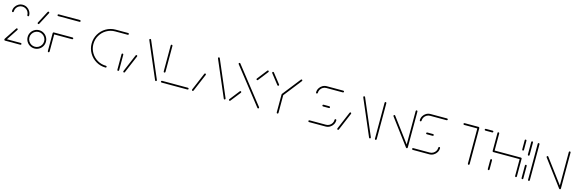

<svg xmlns="http://www.w3.org/2000/svg" viewBox="39 -1528 7599 2537"><g transform="rotate(15 3838.5 -259.5)"><path d="M30.7 -12.2Q30.7 -17 34.3 -20.6Q37.8 -24.1 42.6 -24.1H253.3Q258.1 -24.1 261.7 -20.6Q265.2 -17 265.2 -12.2Q265.2 -7 261.7 -3.5Q258.1 0 253.3 0H42.6Q37.8 0 34.3 -3.5Q30.7 -7 30.7 -12.2ZM43.3 -4.4Q38.5 -4.4 35 -8Q31.5 -11.5 31.5 -16.3Q31.5 -19.6 33.3 -23.3L144.8 -192.2Q148.5 -197.8 154.8 -197.8Q160 -197.8 163.5 -194.3Q167 -190.7 167 -185.6Q167 -181.9 164.8 -178.9L53.3 -9.6Q49.6 -4.4 43.3 -4.4ZM43.3 -389.6Q38.1 -389.6 34.6 -393.1Q31.1 -396.7 31.1 -401.5Q31.1 -433.3 46.9 -460.2Q62.6 -487 89.4 -502.8Q116.3 -518.5 148.1 -518.5Q180 -518.5 206.9 -502.8Q233.7 -487 249.4 -460.2Q265.2 -433.3 265.2 -401.5Q265.2 -396.7 261.7 -393.1Q258.1 -389.6 253.3 -389.6Q248.1 -389.6 244.6 -393.1Q241.1 -396.7 241.1 -401.5Q241.1 -426.7 228.7 -448.1Q216.3 -469.6 194.8 -482Q173.3 -494.4 148.1 -494.4Q123 -494.4 101.5 -482Q80 -469.6 67.6 -448.1Q55.2 -426.7 55.2 -401.5Q55.2 -396.7 51.7 -393.1Q48.1 -389.6 43.3 -389.6Z M545.2 -124.8Q545.2 -152.2 531.5 -175.4Q517.8 -198.5 494.6 -212.2Q471.5 -225.9 444.4 -225.9Q417 -225.9 393.9 -212.2Q370.7 -198.5 357 -175.4Q343.3 -152.2 343.3 -124.8Q343.3 -97.4 357 -74.3Q370.7 -51.1 393.9 -37.6Q417 -24.1 444.4 -24.1Q471.5 -24.1 494.6 -37.6Q517.8 -51.1 531.5 -74.3Q545.2 -97.4 545.2 -124.8ZM319.3 -124.8Q319.3 -158.5 336.1 -187.4Q353 -216.3 381.9 -233.1Q410.7 -250 444.4 -250Q478.1 -250 506.9 -233.1Q535.6 -216.3 552.4 -187.4Q569.3 -158.5 569.3 -124.8Q569.3 -90.7 552.4 -62Q535.6 -33.3 506.9 -16.7Q478.1 0 444.4 0Q410.7 0 382 -16.7Q353.3 -33.3 336.3 -62Q319.3 -90.7 319.3 -124.8ZM500 -518.9Q505.2 -518.9 508.7 -515.4Q512.2 -511.9 512.2 -506.7Q512.2 -504.4 510.7 -500.7L421.9 -331.5Q420 -328.5 417.2 -326.9Q414.4 -325.2 411.1 -325.2Q406.3 -325.2 402.8 -328.7Q399.3 -332.2 399.3 -337Q399.3 -340.4 400.4 -342.6L489.6 -512.6Q491.1 -515.6 493.9 -517.2Q496.7 -518.9 500 -518.9Z M649.6 -259.6V-12.2Q649.6 -7.4 646.1 -3.9Q642.6 -0.4 637.4 -0.4Q632.6 -0.4 629.1 -3.9Q625.6 -7.4 625.6 -12.2V-259.6ZM907 -259.3Q907 -254.4 903.7 -250.9Q900.4 -247.4 895.2 -247.4H637.4Q632.6 -247.4 629.1 -250.9Q625.6 -254.4 625.6 -259.3Q625.6 -264.4 629.1 -268Q632.6 -271.5 637.4 -271.5H895.2Q900 -271.5 903.5 -268Q907 -264.4 907 -259.3ZM625.6 -506.7Q625.6 -511.9 629.1 -515.4Q632.6 -518.9 637.4 -518.9H930Q934.8 -518.9 938.3 -515.4Q941.9 -511.9 941.9 -506.7Q941.9 -501.9 938.5 -498.3Q935.2 -494.8 930 -494.8H637.4Q632.6 -494.8 629.1 -498.3Q625.6 -501.9 625.6 -506.7Z M1430 -12.2Q1430 -7.4 1426.5 -3.7Q1423 0 1417.8 0Q1347.4 0 1288 -34.8Q1228.5 -69.6 1193.5 -129.3Q1158.5 -188.9 1158.5 -259.3Q1158.5 -329.6 1193.5 -389.3Q1228.5 -448.9 1288 -483.7Q1347.4 -518.5 1417.8 -518.5H1590Q1594.8 -518.5 1598.3 -515Q1601.9 -511.5 1601.9 -506.7Q1601.9 -501.5 1598.3 -498Q1594.8 -494.4 1590 -494.4H1417.8Q1354.1 -494.4 1300 -462.8Q1245.9 -431.1 1214.3 -377.2Q1182.6 -323.3 1182.6 -259.3Q1182.6 -195.2 1214.3 -141.3Q1245.9 -87.4 1300 -55.7Q1354.1 -24.1 1417.8 -24.1Q1422.6 -24.1 1426.3 -20.6Q1430 -17 1430 -12.2ZM1588.9 -0.4Q1583.7 -0.4 1580.2 -3.9Q1576.7 -7.4 1576.7 -12.2V-225.2Q1576.7 -230.4 1580.4 -233.9Q1584.1 -237.4 1588.9 -237.4Q1593.7 -237.4 1597.2 -233.7Q1600.7 -230 1600.7 -225.2V-12.2Q1600.7 -7.4 1597.2 -3.9Q1593.7 -0.4 1588.9 -0.4Z M1669.6 0.4Q1664.8 0.4 1661.3 -3.1Q1657.8 -6.7 1657.8 -11.9Q1657.8 -14.4 1658.9 -16.7L1760.7 -258.1Q1762.2 -261.5 1765.2 -263.5Q1768.1 -265.6 1771.9 -265.6Q1776.7 -265.6 1780.2 -262Q1783.7 -258.5 1783.7 -253.3Q1783.7 -250.7 1782.6 -248.5L1680.7 -7Q1679.3 -3.7 1676.3 -1.7Q1673.3 0.4 1669.6 0.4ZM2117.4 -11.9Q2117.4 -7 2113.9 -3.3Q2110.4 0.4 2105.2 0.4Q2101.5 0.4 2098.7 -1.7Q2095.9 -3.7 2094.4 -6.7L1884.8 -495.9Q1881.1 -504.1 1881.1 -506.7Q1881.1 -511.9 1884.8 -515.4Q1888.5 -518.9 1893.3 -518.9Q1897 -518.9 1899.8 -516.9Q1902.6 -514.8 1904.1 -511.9L2113.7 -22.6Q2117.4 -14.4 2117.4 -11.9Z M2551.1 -12.2Q2551.1 -7 2547.6 -3.5Q2544.1 0 2539.3 0H2184.8Q2180 0 2176.5 -3.5Q2173 -7 2173 -12.2Q2173 -17 2176.5 -20.6Q2180 -24.1 2184.8 -24.1H2539.3Q2544.1 -24.1 2547.6 -20.6Q2551.1 -17 2551.1 -12.2ZM2186.3 -137Q2181.1 -137 2177.6 -140.6Q2174.1 -144.1 2174.1 -148.9V-506.3Q2174.1 -511.1 2177.6 -514.6Q2181.1 -518.1 2186.3 -518.1Q2191.1 -518.1 2194.6 -514.6Q2198.1 -511.1 2198.1 -506.3V-148.9Q2198.1 -144.1 2194.6 -140.6Q2191.1 -137 2186.3 -137Z M2609.3 0.4Q2604.4 0.4 2600.9 -3.1Q2597.4 -6.7 2597.4 -11.9Q2597.4 -14.4 2598.5 -16.7L2700.4 -258.1Q2701.9 -261.5 2704.8 -263.5Q2707.8 -265.6 2711.5 -265.6Q2716.3 -265.6 2719.8 -262Q2723.3 -258.5 2723.3 -253.3Q2723.3 -250.7 2722.2 -248.5L2620.4 -7Q2618.9 -3.7 2615.9 -1.7Q2613 0.4 2609.3 0.4ZM3057 -11.9Q3057 -7 3053.5 -3.3Q3050 0.4 3044.8 0.4Q3041.1 0.4 3038.3 -1.7Q3035.6 -3.7 3034.1 -6.7L2824.4 -495.9Q2820.7 -504.1 2820.7 -506.7Q2820.7 -511.9 2824.4 -515.4Q2828.1 -518.9 2833 -518.9Q2836.7 -518.9 2839.4 -516.9Q2842.2 -514.8 2843.7 -511.9L3053.3 -22.6Q3057 -14.4 3057 -11.9Z M3222.6 -161.1Q3227.8 -161.1 3231.3 -157.6Q3234.8 -154.1 3234.8 -148.9Q3234.8 -144.8 3232.2 -141.5L3124.4 -4.4Q3121.1 0 3115.2 0Q3110.4 0 3106.9 -3.5Q3103.3 -7 3103.3 -11.9Q3103.3 -16.7 3105.9 -19.3L3213 -156.3Q3216.7 -161.1 3222.6 -161.1ZM3103.3 -506.7Q3103.3 -511.9 3106.9 -515.2Q3110.4 -518.5 3115.2 -518.5Q3121.1 -518.5 3124.4 -514.1L3512.6 -20Q3515.6 -16.7 3515.6 -11.9Q3515.6 -7 3512.2 -3.5Q3508.9 0 3503.7 0Q3497.8 0 3494.4 -4.4L3106.3 -498.5Q3103.3 -501.9 3103.3 -506.7ZM3503.3 -518.5Q3508.5 -518.5 3511.9 -515.2Q3515.2 -511.9 3515.2 -506.7Q3515.2 -501.9 3512.6 -499.3L3405.9 -362.2Q3402.6 -357.8 3396.3 -357.8Q3391.5 -357.8 3388 -361.3Q3384.4 -364.8 3384.4 -369.6Q3384.4 -373.7 3386.7 -377L3494.1 -514.1Q3497.4 -518.5 3503.3 -518.5Z M3768.5 -268.9Q3773.7 -268.9 3777.2 -265.4Q3780.7 -261.9 3780.7 -257V-12.2Q3780.7 -7.4 3777.2 -3.9Q3773.7 -0.4 3768.5 -0.4Q3763.7 -0.4 3760.2 -3.9Q3756.7 -7.4 3756.7 -12.2V-257Q3756.7 -262.2 3760.2 -265.6Q3763.7 -268.9 3768.5 -268.9ZM3693.7 -369.6Q3693.7 -364.8 3690.2 -361.3Q3686.7 -357.8 3681.5 -357.8Q3675.2 -357.8 3671.9 -362.2L3564.8 -499.3Q3562.2 -501.9 3562.2 -506.7Q3562.2 -511.9 3565.7 -515.2Q3569.3 -518.5 3574.1 -518.5Q3580 -518.5 3583.3 -514.1L3691.1 -377Q3693.7 -373.7 3693.7 -369.6ZM3962.6 -518.5Q3967.8 -518.5 3971.1 -515.2Q3974.4 -511.9 3974.4 -506.7Q3974.4 -501.9 3971.9 -499.3L3778.1 -251.5Q3774.8 -247 3768.5 -247Q3763.7 -247 3760.2 -250.6Q3756.7 -254.1 3756.7 -258.9Q3756.7 -263.7 3758.9 -266.3L3953.3 -514.1Q3956.7 -518.5 3962.6 -518.5Z M4532.2 -128.5Q4537 -128.5 4540.6 -124.8Q4544.1 -121.1 4544.1 -116.3Q4544.1 -84.4 4528.3 -57.8Q4512.6 -31.1 4485.9 -15.6Q4459.3 0 4427.8 0H4201.1Q4196.3 0 4192.8 -3.5Q4189.3 -7 4189.3 -12.2Q4189.3 -17 4192.8 -20.6Q4196.3 -24.1 4201.1 -24.1H4427.8Q4452.6 -24.1 4473.9 -36.5Q4495.2 -48.9 4507.6 -70Q4520 -91.1 4520 -116.3Q4520 -121.5 4523.7 -125Q4527.4 -128.5 4532.2 -128.5ZM4419.6 -259.3Q4419.6 -254.4 4416.1 -250.9Q4412.6 -247.4 4407.4 -247.4H4327Q4322.2 -247.4 4318.7 -250.9Q4315.2 -254.4 4315.2 -259.3Q4315.2 -264.4 4318.7 -268Q4322.2 -271.5 4327 -271.5H4407.4Q4412.6 -271.5 4416.1 -268Q4419.6 -264.4 4419.6 -259.3ZM4202.2 -390.4Q4197 -390.4 4193.5 -393.9Q4190 -397.4 4190 -402.2Q4190 -434.1 4205.7 -460.7Q4221.5 -487.4 4248.1 -503Q4274.8 -518.5 4306.3 -518.5H4533Q4537.8 -518.5 4541.3 -515Q4544.8 -511.5 4544.8 -506.7Q4544.8 -501.5 4541.3 -498Q4537.8 -494.4 4533 -494.4H4306.3Q4281.5 -494.4 4260.2 -482Q4238.9 -469.6 4226.5 -448.5Q4214.1 -427.4 4214.1 -402.2Q4214.1 -397.4 4210.6 -393.9Q4207 -390.4 4202.2 -390.4Z M4596.7 0.4Q4591.9 0.4 4588.3 -3.1Q4584.8 -6.7 4584.8 -11.9Q4584.8 -14.4 4585.9 -16.7L4687.8 -258.1Q4689.3 -261.5 4692.2 -263.5Q4695.2 -265.6 4698.9 -265.6Q4703.7 -265.6 4707.2 -262Q4710.7 -258.5 4710.7 -253.3Q4710.7 -250.7 4709.6 -248.5L4607.8 -7Q4606.3 -3.7 4603.3 -1.7Q4600.4 0.4 4596.7 0.4ZM5044.4 -11.9Q5044.4 -7 5040.9 -3.3Q5037.4 0.4 5032.2 0.4Q5028.5 0.4 5025.7 -1.7Q5023 -3.7 5021.5 -6.7L4811.9 -495.9Q4808.1 -504.1 4808.1 -506.7Q4808.1 -511.9 4811.9 -515.4Q4815.6 -518.9 4820.4 -518.9Q4824.1 -518.9 4826.9 -516.9Q4829.6 -514.8 4831.1 -511.9L5040.7 -22.6Q5044.4 -14.4 5044.4 -11.9Z M5112.2 -0.4Q5107 -0.4 5103.5 -3.9Q5100 -7.4 5100 -12.2V-506.3Q5100 -511.1 5103.5 -514.6Q5107 -518.1 5112.2 -518.1Q5117 -518.1 5120.6 -514.6Q5124.1 -511.1 5124.1 -506.3V-12.2Q5124.1 -7.4 5120.6 -3.9Q5117 -0.4 5112.2 -0.4ZM5257.8 -370.4Q5257.8 -375.6 5261.3 -379.1Q5264.8 -382.6 5269.6 -382.6Q5275.6 -382.6 5279.3 -377.4L5546.7 -19.3L5527.4 -5.2L5260 -363.3Q5257.8 -366.3 5257.8 -370.4ZM5537.4 -0.4Q5532.2 -0.4 5528.7 -3.9Q5525.2 -7.4 5525.2 -12.2V-506.3Q5525.2 -511.1 5528.7 -514.6Q5532.2 -518.1 5537.4 -518.1Q5542.2 -518.1 5545.7 -514.6Q5549.3 -511.1 5549.3 -506.3V-12.2Q5549.3 -7.4 5545.7 -3.9Q5542.2 -0.4 5537.4 -0.4Z M5951.5 -128.5Q5956.3 -128.5 5959.8 -124.8Q5963.3 -121.1 5963.3 -116.3Q5963.3 -84.4 5947.6 -57.8Q5931.9 -31.1 5905.2 -15.6Q5878.5 0 5847 0H5620.4Q5615.6 0 5612 -3.5Q5608.5 -7 5608.5 -12.2Q5608.5 -17 5612 -20.6Q5615.6 -24.1 5620.4 -24.1H5847Q5871.9 -24.1 5893.1 -36.5Q5914.4 -48.9 5926.9 -70Q5939.3 -91.1 5939.3 -116.3Q5939.3 -121.5 5943 -125Q5946.7 -128.5 5951.5 -128.5ZM5838.9 -259.3Q5838.9 -254.4 5835.4 -250.9Q5831.9 -247.4 5826.7 -247.4H5746.3Q5741.5 -247.4 5738 -250.9Q5734.4 -254.4 5734.4 -259.3Q5734.4 -264.4 5738 -268Q5741.5 -271.5 5746.3 -271.5H5826.7Q5831.9 -271.5 5835.4 -268Q5838.9 -264.4 5838.9 -259.3ZM5621.5 -390.4Q5616.3 -390.4 5612.8 -393.9Q5609.3 -397.4 5609.3 -402.2Q5609.3 -434.1 5625 -460.7Q5640.7 -487.4 5667.4 -503Q5694.1 -518.5 5725.6 -518.5H5952.2Q5957 -518.5 5960.6 -515Q5964.1 -511.5 5964.1 -506.7Q5964.1 -501.5 5960.6 -498Q5957 -494.4 5952.2 -494.4H5725.6Q5700.7 -494.4 5679.4 -482Q5658.1 -469.6 5645.7 -448.5Q5633.3 -427.4 5633.3 -402.2Q5633.3 -397.4 5629.8 -393.9Q5626.3 -390.4 5621.5 -390.4Z M6395.6 -507V-12.2Q6395.6 -7.4 6392 -3.9Q6388.5 -0.4 6383.3 -0.4Q6378.5 -0.4 6375 -3.9Q6371.5 -7.4 6371.5 -12.2V-507ZM6178.9 -506.7Q6178.9 -511.5 6182.4 -515Q6185.9 -518.5 6190.7 -518.5H6383.3Q6388.1 -518.5 6391.7 -515Q6395.2 -511.5 6395.2 -506.7Q6395.2 -501.5 6391.7 -498Q6388.1 -494.4 6383.3 -494.4H6190.7Q6185.9 -494.4 6182.4 -498Q6178.9 -501.5 6178.9 -506.7ZM6469.6 -506.7Q6469.6 -511.5 6473.1 -515Q6476.7 -518.5 6481.5 -518.5H6575.9Q6580.7 -518.5 6584.3 -515Q6587.8 -511.5 6587.8 -506.7Q6587.8 -501.5 6584.3 -498Q6580.7 -494.4 6575.9 -494.4H6481.5Q6476.7 -494.4 6473.1 -498Q6469.6 -501.5 6469.6 -506.7Z M6655.9 -0.4Q6651.1 -0.4 6647.6 -3.9Q6644.1 -7.4 6644.1 -12.2V-139.3Q6644.1 -144.4 6647.6 -147.8Q6651.1 -151.1 6655.9 -151.1Q6661.1 -151.1 6664.6 -147.6Q6668.1 -144.1 6668.1 -139.3V-12.2Q6668.1 -7.4 6664.6 -3.9Q6661.1 -0.4 6655.9 -0.4ZM6655.9 -518.1Q6661.1 -518.1 6664.6 -514.6Q6668.1 -511.1 6668.1 -506.3V-259.3Q6668.1 -254.4 6664.6 -250.9Q6661.1 -247.4 6655.9 -247.4Q6651.1 -247.4 6647.6 -250.9Q6644.1 -254.4 6644.1 -259.3V-506.3Q6644.1 -511.5 6647.6 -514.8Q6651.1 -518.1 6655.9 -518.1ZM7028.5 -247.4H6655.9V-271.5H7028.5ZM7028.5 -271.5Q7033.7 -271.5 7037.2 -268Q7040.7 -264.4 7040.7 -259.3V-16.3Q7040.7 -11.5 7037.2 -8Q7033.7 -4.4 7028.5 -4.4Q7023.7 -4.4 7020.2 -8Q7016.7 -11.5 7016.7 -16.3V-259.3Q7016.7 -264.4 7020.2 -268Q7023.7 -271.5 7028.5 -271.5ZM7028.5 -367.4Q7023.7 -367.4 7020.2 -370.9Q7016.7 -374.4 7016.7 -379.3V-506.3Q7016.7 -511.5 7020.2 -514.8Q7023.7 -518.1 7028.5 -518.1Q7033.7 -518.1 7037.2 -514.6Q7040.7 -511.1 7040.7 -506.3V-379.3Q7040.7 -374.4 7037.2 -370.9Q7033.7 -367.4 7028.5 -367.4Z M7117.8 -0.4Q7113 -0.4 7109.4 -3.9Q7105.9 -7.4 7105.9 -12.2V-185.2Q7105.9 -190.4 7109.4 -193.9Q7113 -197.4 7117.8 -197.4Q7123 -197.4 7126.5 -193.9Q7130 -190.4 7130 -185.2V-12.2Q7130 -7.4 7126.5 -3.9Q7123 -0.4 7117.8 -0.4ZM7117.8 -321.5Q7113 -321.5 7109.4 -325Q7105.9 -328.5 7105.9 -333.3V-506.3Q7105.9 -511.5 7109.4 -514.8Q7113 -518.1 7117.8 -518.1Q7123 -518.1 7126.5 -514.6Q7130 -511.1 7130 -506.3V-333.3Q7130 -328.5 7126.5 -325Q7123 -321.5 7117.8 -321.5Z M7207 -0.4Q7201.9 -0.4 7198.3 -3.9Q7194.8 -7.4 7194.8 -12.2V-506.3Q7194.8 -511.1 7198.3 -514.6Q7201.9 -518.1 7207 -518.1Q7211.9 -518.1 7215.4 -514.6Q7218.9 -511.1 7218.9 -506.3V-12.2Q7218.9 -7.4 7215.4 -3.9Q7211.9 -0.4 7207 -0.4ZM7352.6 -370.4Q7352.6 -375.6 7356.1 -379.1Q7359.6 -382.6 7364.4 -382.6Q7370.4 -382.6 7374.1 -377.4L7641.5 -19.3L7622.2 -5.2L7354.8 -363.3Q7352.6 -366.3 7352.6 -370.4ZM7632.2 -0.4Q7627 -0.4 7623.5 -3.9Q7620 -7.4 7620 -12.2V-506.3Q7620 -511.1 7623.5 -514.6Q7627 -518.1 7632.2 -518.1Q7637 -518.1 7640.6 -514.6Q7644.1 -511.1 7644.1 -506.3V-12.2Q7644.1 -7.4 7640.6 -3.9Q7637 -0.4 7632.2 -0.4Z"/></g></svg>

Font: 26F Galaxy Sans Thin
Style: Regular
Weight: 100
Designer: C₂₉H₂₅N₃O₅
Version: Version 1.100